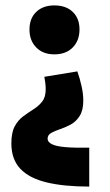

<svg xmlns="http://www.w3.org/2000/svg" viewBox="-20 -493 405 710"><path d="M266 -229Q275 -204 281.5 -175Q288 -146 288 -121Q288 -85 274.5 -64Q261 -43 241.5 -32.5Q222 -22 202.5 -15.5Q183 -9 169.5 -1.5Q156 6 156 20Q156 32 171.5 40Q187 48 221 51Q255 54 310 53V197Q217 197 152.5 181.5Q88 166 55 131Q22 96 22 37Q22 -3 34.5 -26Q47 -49 66 -63Q85 -77 104 -89Q123 -101 136 -117.5Q149 -134 149 -163Q149 -174 147.5 -186.5Q146 -199 144 -209ZM181 -473Q224 -473 249 -449Q274 -425 274 -384Q274 -343 249 -317.5Q224 -292 181 -292Q139 -292 114 -317.5Q89 -343 89 -384Q89 -425 114 -449Q139 -473 181 -473Z"/></svg>

Font: Ysabeau SC Black
Style: Regular
Weight: 900
Designer: Christian Thalmann (Catharsis Fonts)
Version: Version 2.001;gftools[0.9.30]; featfreeze: smcp